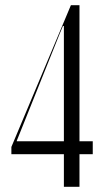

<svg xmlns="http://www.w3.org/2000/svg" viewBox="-20 -719 433 739"><path d="M225.9 -619H222.2L210.8 -591.8L44.6 -177.4V-175.4H337V-125.4H23.8V-153.4L252.9 -699H285.9V0H225.9V-589Z"/></svg>

Font: Moniqa Black
Style: Regular
Weight: 900
Designer: Rajesh Rajput
Foundry: Rajesh Rajput
Version: Version 1.000